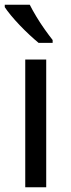

<svg xmlns="http://www.w3.org/2000/svg" viewBox="-21 -786 299 806"><path d="M173 0H85V-536H173ZM104 -766Q115 -744 131.5 -716.5Q148 -689 166.5 -663Q185 -637 200 -618V-606H141Q124 -620 103 -639.5Q82 -659 61.5 -680.5Q41 -702 24.5 -722Q8 -742 -1 -756V-766Z"/></svg>

Font: Noto Sans Myanmar
Style: Regular
Weight: 400
Designer: Monotype Design Team
Foundry: Monotype Imaging Inc.
Version: Version 2.107